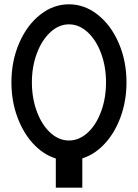

<svg xmlns="http://www.w3.org/2000/svg" viewBox="-20 -745 640 891"><path d="M472 -363Q472 -436 449 -497.8Q426 -559.5 386.5 -595.8Q347 -632 300 -632Q253.5 -632 214 -595.8Q174.5 -559.5 151.2 -497.8Q128 -436 128 -363Q128 -289.5 151 -227.5Q174 -165.5 213.5 -129.2Q253 -93 300 -93Q347 -93 386.5 -129Q426 -165 449 -227Q472 -289 472 -363ZM300 -725Q373 -725 434.2 -676.2Q495.5 -627.5 531.2 -544.5Q567 -461.5 567 -363Q567 -278.5 540.5 -204.5Q514 -130.5 467.2 -79.5Q420.5 -28.5 362 -10V126H239V-9.5Q180 -28 133.2 -79Q86.5 -130 59.8 -204Q33 -278 33 -363Q33 -461.5 68.8 -544.5Q104.5 -627.5 165.8 -676.2Q227 -725 300 -725Z"/></svg>

Font: JuliaMono
Style: Bold Italic
Weight: 700
Italic angle: -9°
Monospace: yes
Designer: cormullion
Foundry: corm
Version: Version 0.057; ttfautohint (v1.8.4)